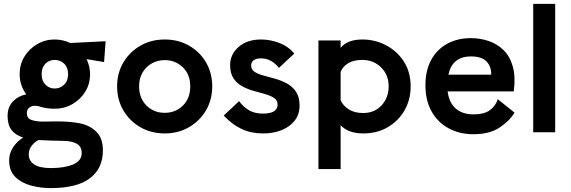

<svg xmlns="http://www.w3.org/2000/svg" viewBox="-20 -680 2935 987"><path d="M509 93Q509 186 442 236.5Q375 287 240 287Q189 287 140 274Q91 261 59 230Q27 199 27 145Q27 108 47 77.5Q67 47 99 27Q60 15 39.5 -11.5Q19 -38 19 -84Q19 -130 46.5 -158.5Q74 -187 115 -195Q81 -241 81 -299Q81 -349 105.5 -389Q130 -429 171 -453Q212 -477 261 -477Q303 -477 341 -459L523 -468L515 -361L425 -376Q443 -339 443 -299Q443 -249 418.5 -209Q394 -169 352.5 -145Q311 -121 261 -121Q241 -121 223 -123.5Q205 -126 188 -131Q173 -137 156 -136Q140 -135 129 -125.5Q118 -116 118 -99Q118 -72 141.5 -63.5Q165 -55 203 -55L272 -56Q341 -56 391 -46Q441 -36 475 -3Q509 30 509 93ZM261 -225Q289 -225 309.5 -244.5Q330 -264 330 -299Q330 -333 310 -352.5Q290 -372 261 -372Q233 -372 213.5 -352.5Q194 -333 194 -299Q194 -265 213.5 -245Q233 -225 261 -225ZM128 113Q127 145 154.5 164.5Q182 184 242 184Q311 184 355.5 165.5Q400 147 400 107Q400 72 373 58Q346 44 301 44L252 43Q211 42 178 40Q162 47 145 66.5Q128 86 128 113Z M827 6Q758 6 702.5 -25.5Q647 -57 614.5 -112Q582 -167 582 -236Q582 -304 614 -358.5Q646 -413 701.5 -445Q757 -477 827 -477Q897 -477 952.5 -445Q1008 -413 1039.5 -358.5Q1071 -304 1071 -236Q1071 -167 1038.5 -112Q1006 -57 950.5 -25.5Q895 6 827 6ZM827 -100Q882 -100 920 -137Q958 -174 958 -236Q958 -298 919.5 -334.5Q881 -371 827 -371Q791 -371 761 -354.5Q731 -338 713 -307.5Q695 -277 695 -236Q695 -176 732.5 -138Q770 -100 827 -100Z M1332 6Q1271 6 1222 -17Q1173 -40 1130 -86L1209 -160Q1233 -128 1262 -112Q1291 -96 1332 -96Q1407 -96 1407 -143Q1407 -164 1389.5 -176Q1372 -188 1344 -196Q1316 -204 1285 -212.5Q1254 -221 1226 -236Q1198 -251 1180.5 -277Q1163 -303 1163 -345Q1163 -401 1207 -439Q1251 -477 1322 -477Q1368 -477 1414 -460Q1460 -443 1493 -405L1414 -331Q1398 -352 1374.5 -366Q1351 -380 1321 -380Q1297 -380 1284 -370Q1271 -360 1271 -344Q1271 -322 1289 -310.5Q1307 -299 1335.5 -291.5Q1364 -284 1395.5 -275Q1427 -266 1455.5 -250.5Q1484 -235 1502 -208Q1520 -181 1520 -137Q1520 -92 1495 -60Q1470 -28 1427.5 -11Q1385 6 1332 6Z M1617 189V-472H1731V-434Q1766 -477 1843 -477Q1908 -477 1965 -447Q2022 -417 2056.5 -363Q2091 -309 2091 -236Q2091 -168 2060 -113.5Q2029 -59 1974 -26.5Q1919 6 1847 6Q1771 6 1731 -36V189ZM1847 -99Q1905 -99 1941.5 -138.5Q1978 -178 1978 -236Q1978 -295 1939 -333.5Q1900 -372 1843 -372Q1797 -372 1769 -354.5Q1741 -337 1731 -310V-165Q1743 -137 1772.5 -118Q1802 -99 1847 -99Z M2625 -101Q2600 -59 2548.5 -24.5Q2497 10 2414 10Q2343 10 2287 -20Q2231 -50 2199 -106.5Q2167 -163 2167 -243Q2167 -316 2195.5 -370Q2224 -424 2277 -454Q2330 -484 2401 -484Q2447 -484 2491 -469.5Q2535 -455 2568 -423Q2601 -391 2616 -338.5Q2631 -286 2621 -210H2281Q2289 -151 2323.5 -121.5Q2358 -92 2414 -92Q2468 -92 2497.5 -113Q2527 -134 2539 -170ZM2401 -390Q2305 -390 2285 -296H2505Q2506 -339 2480.5 -364.5Q2455 -390 2401 -390Z M2721 0V-660H2834V0Z"/></svg>

Font: Lil Grotesk Bold
Style: Regular
Weight: 700
Designer: Bastien Sozeau
Foundry: NBR — Bastien Sozeau
Version: Version 4.002; ttfautohint (v1.8.4.7-5d5b)